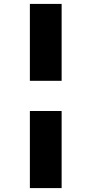

<svg xmlns="http://www.w3.org/2000/svg" viewBox="-20 -760 467 982"><path d="M132.8 202V-192.3H295.2V202ZM132.8 -346.7V-740H295.2V-346.7Z"/></svg>

Font: Lexend Exa
Style: Regular
Weight: 400
Designer: Bonnie Shaver-Troup, Thomas Jockin
Foundry: Lexend
Version: Version 1.007